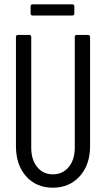

<svg xmlns="http://www.w3.org/2000/svg" viewBox="-20 -862 491 891"><path d="M54 -184V-690Q54 -700 64 -700H115Q125 -700 125 -690V-176Q125 -121 152.5 -87Q180 -53 225 -53Q271 -53 299 -87Q327 -121 327 -176V-690Q327 -700 337 -700H388Q398 -700 398 -690V-184Q398 -97 350 -44Q302 9 225 9Q148 9 101 -44Q54 -97 54 -184ZM122 -800V-832Q122 -842 132 -842H315Q325 -842 325 -832V-800Q325 -790 315 -790H132Q122 -790 122 -800Z"/></svg>

Font: Barlow Condensed
Style: Regular
Weight: 400
Width: 3
Designer: Jeremy Tribby
Foundry: Tribby Type
Version: Version 1.500